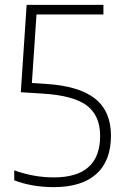

<svg xmlns="http://www.w3.org/2000/svg" viewBox="-20 -760 504 789"><path d="M201 9Q112 9 38.5 -19V-60Q119 -31 201 -31Q391.5 -31 391.5 -201.5Q391.5 -285.5 336.2 -326.8Q281 -368 153 -375.5L65.5 -381L89.5 -740H405V-700.5H130L111 -419L165.5 -415.5Q304.5 -407 370.2 -355Q436 -303 436 -202.5Q436 -99 375.8 -45Q315.5 9 201 9Z"/></svg>

Font: Encode Sans Semi Condensed ExtraLight
Style: Regular
Weight: 200
Width: 4
Designer: Multiple Designers
Foundry: Impallari Type
Version: Version 3.000; ttfautohint (v1.8.3) -l 8 -r 50 -G 200 -x 14 